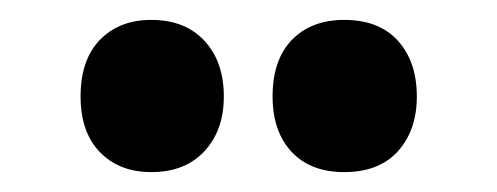

<svg xmlns="http://www.w3.org/2000/svg" viewBox="-20 -787 500 193"><path d="M61 -690Q61 -727 80.5 -747Q100 -767 132 -767Q166 -767 185.5 -746Q205 -725 205 -690Q205 -656 185.5 -635Q166 -614 132 -614Q100 -614 80.5 -634Q61 -654 61 -690ZM254 -690Q254 -727 273.5 -747Q293 -767 326 -767Q361 -767 380 -746Q399 -725 399 -690Q399 -656 380 -635Q361 -614 326 -614Q292 -614 273 -634.5Q254 -655 254 -690Z"/></svg>

Font: Noto Sans Malayalam ExtraCondensed Black
Style: Regular
Weight: 900
Width: 2
Designer: Jelle Bosma - Monotype Design Team
Foundry: Monotype Imaging Inc.
Version: Version 2.104; ttfautohint (v1.8.4.7-5d5b)